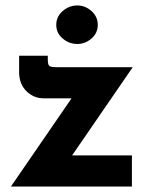

<svg xmlns="http://www.w3.org/2000/svg" viewBox="-20 -683 562 703"><path d="M244 -114H463V0H20L242 -323H140Q103 -323 76.5 -349.5Q50 -376 50 -419V-479H155V-465Q155 -445 161.5 -441Q168 -437 189 -437H466ZM263 -663Q292 -663 315 -642.5Q338 -622 338 -592Q338 -562 315 -542Q292 -522 263 -522Q233 -522 209.5 -542Q186 -562 186 -592Q186 -622 209.5 -642.5Q233 -663 263 -663Z"/></svg>

Font: Josefin Sans
Style: Bold
Weight: 700
Designer: Santiago Orozco
Foundry: Typemade
Version: Version 2.000